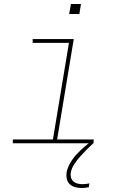

<svg xmlns="http://www.w3.org/2000/svg" viewBox="-20 -715 640 958"><path d="M44 0V-19H244L324 -501H143V-520H348L265 -19H447V0ZM387 223Q371 223 355.5 219Q340 215 328.5 204.5Q317 194 313.5 178.5Q310 163 312 146Q317 121 331 97Q345 73 364 53Q383 33 404 15Q425 -3 448 -19L445 0Q428 16 411 33Q394 50 378.5 67.5Q363 85 350 105Q337 125 333 147Q331 160 334.5 171.5Q338 183 346.5 190.5Q355 198 367 201Q379 204 392 204Q400 204 408.5 203Q417 202 426 200L423 219Q414 221 405 222Q396 223 387 223ZM325 -645 334 -695H384L376 -645Z"/></svg>

Font: Iosevka SS04 Th Ex Obl
Style: Regular
Weight: 100
Width: 7
Italic angle: -9°
Monospace: yes
Designer: Belleve Invis
Foundry: Belleve Invis
Version: Version 19.0.0; ttfautohint (v1.8.4)